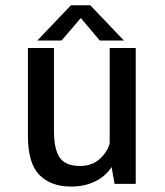

<svg xmlns="http://www.w3.org/2000/svg" viewBox="-20 -678 610 708"><path d="M437 -528.5H348L278 -611.5L207 -528.5H117.5L241.5 -658.5H313ZM242.5 10Q167.5 10 125.2 -33Q83 -76 83 -176V-501H179V-196Q179 -127 200.5 -96.5Q222 -66 274.5 -66Q320 -66 348.8 -92.8Q377.5 -119.5 384.5 -151V-501H480.5V0H402.5L391.5 -62Q369 -27.5 330.2 -8.8Q291.5 10 242.5 10Z"/></svg>

Font: League Mono Narrow
Style: Regular
Weight: 400
Width: 3
Designer: Tyler Finck
Foundry: The League of Moveable Type / Tyler Finck
Version: Version 2.210